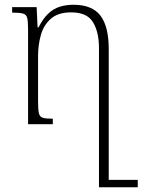

<svg xmlns="http://www.w3.org/2000/svg" viewBox="-20 -522 599 807"><path d="M289 -502Q367 -502 402 -456.5Q437 -411 437 -316V265H396V-320Q396 -387 371 -428.5Q346 -470 279 -470Q224 -470 193.5 -443Q163 -416 151.5 -374Q140 -332 140 -287V-95Q140 -61 143.5 -46Q147 -31 160 -27Q173 -23 202 -23V0H98V-397Q98 -431 94.5 -446Q91 -461 76.5 -465Q62 -469 31 -469V-492H134L138 -407H142Q161 -444 182.5 -464.5Q204 -485 230.5 -493.5Q257 -502 289 -502ZM408 265V234H559V265Z"/></svg>

Font: Noto Serif Armenian ExtraLight
Style: Regular
Weight: 250
Version: Version 2.007